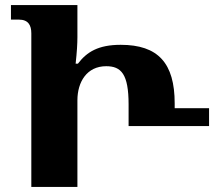

<svg xmlns="http://www.w3.org/2000/svg" viewBox="-20 -734 853 754"><path d="M103 0H284V-340C284 -412 321 -474 397 -474C456 -474 485 -443 485 -324V-239H801V-309H666V-328C666 -486 601 -558 454 -558C366 -558 321 -530 286 -484H277C282 -529 284 -563 284 -588V-714H23V-657H54C91 -657 103 -635 103 -603Z"/></svg>

Font: Noto Serif Georgian Extra
Style: Regular
Weight: 800
Designer: Monotype Design Team
Foundry: Monotype Imaging Inc.
Version: Version 1.901